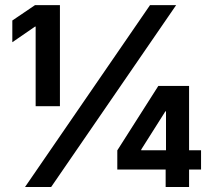

<svg xmlns="http://www.w3.org/2000/svg" viewBox="-20 -748 854 768"><path d="M219.7 -727.5V-323.2H122.6V-641.6H120.1L29.3 -579.1V-666L120.1 -727.5ZM80.1 0 580.1 -727.5H684.6L184.6 0ZM449.2 -69.8V-146.5L613.3 -404.3H679.2V-302.7H641.6L544.9 -149.9V-147H784.2V-69.8ZM642.6 0V-93.3L644 -127.4V-404.3H736.3V0Z"/></svg>

Font: Inter 24pt
Style: Bold
Weight: 700
Designer: Rasmus Andersson
Foundry: rsms
Version: Version 4.001;git-66647c0bb